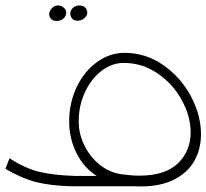

<svg xmlns="http://www.w3.org/2000/svg" viewBox="-20 -684 758 705"><path d="M718 -191Q718 -135 692 -90.5Q666 -46 611.5 -21Q557 4 475 0H243Q167 -2 114.5 -15Q62 -28 0 -64L15 -103Q72 -66 122.5 -53.5Q173 -41 255 -38H335Q287 -69 260.5 -122.5Q234 -176 234 -238Q234 -306 261.5 -364Q289 -422 336 -456Q383 -490 437 -490Q515 -490 579.5 -445Q644 -400 681 -330.5Q718 -261 718 -191ZM491 -39Q586 -39 633 -84Q680 -129 680 -198Q680 -257 647.5 -316.5Q615 -376 558.5 -414.5Q502 -453 434 -453Q391 -453 353 -424Q315 -395 292 -345.5Q269 -296 269 -239Q269 -192 290 -149.5Q311 -107 347 -78.5Q383 -50 427 -44Q465 -39 491 -39ZM271 -664Q264 -664 260 -662Q250 -659 244 -651Q238 -643 238 -633Q238 -630 240 -624Q246 -608 265 -608Q273 -608 277 -610Q289 -614 296 -624Q303 -634 299 -646Q296 -655 288.5 -659.5Q281 -664 271 -664ZM193 -664Q188 -664 182 -662Q171 -657 164.5 -645.5Q158 -634 162 -624Q168 -607 188 -607Q205 -607 215.5 -618.5Q226 -630 222 -645Q218 -654 210 -659Q202 -664 193 -664Z"/></svg>

Font: Vibes
Style: Regular
Weight: 400
Designer: AbdElmomen Kadhim
Version: Version 1.100